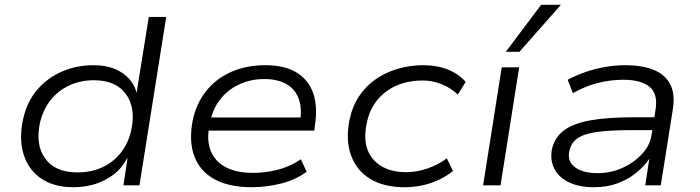

<svg xmlns="http://www.w3.org/2000/svg" viewBox="-20 -776 2932 804"><path d="M288 8Q206 8 153 -28Q100 -64 79.5 -127.5Q59 -191 76 -274Q92 -348 134.5 -398.5Q177 -449 238.5 -476Q300 -503 372 -503Q444 -503 491.5 -471Q539 -439 552 -387L603 -705H676L564 0H497L514 -114H513Q491 -72 455.5 -45Q420 -18 377.5 -5Q335 8 288 8ZM304 -54Q361 -54 407.5 -75Q454 -96 486 -136.5Q518 -177 530 -233Q549 -325 507 -382.5Q465 -440 373 -440Q317 -440 270.5 -418.5Q224 -397 192 -357Q160 -317 147 -260Q128 -168 170 -111Q212 -54 304 -54Z M1034 8Q940 8 879 -25Q818 -58 794 -121Q770 -184 787 -272Q802 -343 843.5 -395Q885 -447 948.5 -475Q1012 -503 1091 -503Q1170 -503 1220 -473.5Q1270 -444 1290.5 -388.5Q1311 -333 1299 -252L1296 -229H832L841 -284H1263L1236 -261Q1246 -323 1230.5 -363.5Q1215 -404 1178.5 -424.5Q1142 -445 1086 -445Q1030 -445 981.5 -422.5Q933 -400 901 -358.5Q869 -317 858 -258L856 -247Q845 -184 864 -140.5Q883 -97 928 -74.5Q973 -52 1040 -52Q1089 -52 1140.5 -64.5Q1192 -77 1240 -109L1264 -57Q1219 -23 1157 -7.5Q1095 8 1034 8Z M1673 8Q1588 8 1531 -26.5Q1474 -61 1450.5 -124Q1427 -187 1443 -272Q1455 -330 1484 -373.5Q1513 -417 1555 -445.5Q1597 -474 1647.5 -488.5Q1698 -503 1753 -503Q1810 -503 1856 -484.5Q1902 -466 1930 -433L1897 -380Q1868 -408 1829 -423.5Q1790 -439 1750 -439Q1707 -439 1669 -428Q1631 -417 1599.5 -394.5Q1568 -372 1546 -338Q1524 -304 1515 -257Q1496 -162 1543 -108.5Q1590 -55 1681 -55Q1725 -55 1770 -70.5Q1815 -86 1851 -113L1877 -60Q1851 -39 1818.5 -23.5Q1786 -8 1749.5 0Q1713 8 1673 8Z M2003 0 2081 -494H2154L2076 0ZM2098 -559 2246 -756H2329L2155 -559Z M2467 8Q2405 8 2362.5 -12.5Q2320 -33 2301.5 -69Q2283 -105 2291 -150Q2302 -200 2341 -229.5Q2380 -259 2452 -272Q2524 -285 2634 -285H2736L2727 -231H2623Q2535 -231 2480.5 -223.5Q2426 -216 2398.5 -197Q2371 -178 2364 -143Q2355 -100 2388 -75.5Q2421 -51 2483 -51Q2538 -51 2586.5 -73Q2635 -95 2668.5 -131.5Q2702 -168 2708 -209L2725 -316Q2736 -382 2700.5 -412Q2665 -442 2589 -442Q2538 -442 2485 -429Q2432 -416 2379 -386L2357 -442Q2393 -461 2433.5 -475Q2474 -489 2516.5 -496Q2559 -503 2599 -503Q2668 -503 2716 -484Q2764 -465 2786 -424Q2808 -383 2797 -315L2747 0H2682L2699 -111Q2677 -79 2643 -51.5Q2609 -24 2565 -8Q2521 8 2467 8Z"/></svg>

Font: Nunito Sans 7pt SemiExpanded Light
Style: Italic
Weight: 300
Width: 6
Italic angle: -9°
Designer: Vernon Adams
Foundry: Vernon Adams
Version: Version 3.101;gftools[0.9.27]